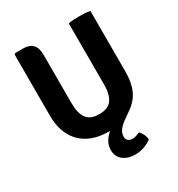

<svg xmlns="http://www.w3.org/2000/svg" viewBox="-209 -824 1091 1177"><g transform="rotate(-30 336.0 -236.0)"><path d="M68.5 -250.5V-682.5L75 -689.5H131Q175.5 -689.5 198.5 -666.5Q221.5 -643.5 221.5 -592.5V-249Q221.5 -178.5 248 -142.8Q274.5 -107 336.5 -107Q398.5 -107 425 -142.8Q451.5 -178.5 451.5 -249V-683Q470.5 -686.5 490.5 -687.5Q510.5 -688.5 526 -688.5Q540.5 -688.5 563.2 -687.5Q586 -686.5 604.5 -683V-252.5Q604.5 -176 580.8 -123Q557 -70 499 -30.5Q476.5 -15 452.5 2.2Q428.5 19.5 412 40.2Q395.5 61 395.5 87Q395.5 107.5 408 116.5Q420.5 125.5 437.5 125.5Q452 125.5 465.2 120.8Q478.5 116 489 111Q501 121 510 139.2Q519 157.5 520.5 178.5Q501.5 194 470.5 206Q439.5 218 404 218Q352.5 218 319.2 191.8Q286 165.5 286 119.5Q286 76.5 314.2 42.5Q342.5 8.5 376 -13.5L395.5 10Q379 12.5 362.8 13.5Q346.5 14.5 333.5 14.5Q250.5 14.5 191.2 -16.5Q132 -47.5 100.2 -106.8Q68.5 -166 68.5 -250.5Z"/></g></svg>

Font: Signika Negative
Style: Bold
Weight: 700
Designer: Anna Giedry
Foundry: Anna Giedry
Version: Version 2.001